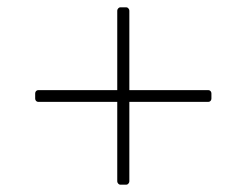

<svg xmlns="http://www.w3.org/2000/svg" viewBox="-20 -593 673 524"><path d="M76 -324V-338Q76 -342 78.5 -344.5Q81 -347 84 -347H300V-564Q300 -567 302.5 -570Q305 -573 308 -573H325Q328 -573 330.5 -570Q333 -567 333 -564V-347H549Q552 -347 554.5 -344.5Q557 -342 557 -338V-324Q557 -320 554.5 -317.5Q552 -315 549 -315H333V-98Q333 -95 330.5 -92Q328 -89 325 -89H308Q305 -89 302.5 -92Q300 -95 300 -98V-315H84Q81 -315 78.5 -317.5Q76 -320 76 -324Z"/></svg>

Font: LINE Seed JP_TTF Thin
Style: Regular
Weight: 250
Designer: LY Corporation & Fontrix & Fontworks
Version: Version 1.008